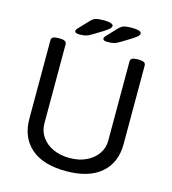

<svg xmlns="http://www.w3.org/2000/svg" viewBox="-125 -966 962 1074"><g transform="rotate(15 356.0 -429.0)"><path d="M356 6Q223 6 153 -55Q83 -116 83 -224V-680Q83 -702 123 -702H131Q171 -702 171 -680V-221Q171 -177 195 -142.5Q219 -108 261 -89Q303 -70 356 -70Q410 -70 451.5 -89.5Q493 -109 517 -143Q541 -177 541 -221V-680Q541 -702 581 -702H589Q629 -702 629 -680V-224Q629 -116 558.5 -55Q488 6 356 6ZM230 -752Q204 -752 204 -765Q204 -769 206.5 -773.5Q209 -778 215 -784L269 -841Q282 -855 298 -859.5Q314 -864 345 -864Q368 -864 383 -859.5Q398 -855 398 -846Q398 -838 391 -830.5Q384 -823 358 -806L304 -773Q283 -760 269 -756Q255 -752 230 -752ZM393 -752Q367 -752 367 -765Q367 -769 369.5 -773.5Q372 -778 378 -784L432 -841Q445 -855 461 -859.5Q477 -864 508 -864Q531 -864 546 -859.5Q561 -855 561 -846Q561 -838 554 -830.5Q547 -823 521 -806L467 -773Q446 -760 432 -756Q418 -752 393 -752Z"/></g></svg>

Font: Asap
Style: Regular
Weight: 400
Designer: Pablo Cosgaya
Foundry: Omnibus-Type
Version: Version 3.001